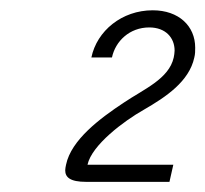

<svg xmlns="http://www.w3.org/2000/svg" viewBox="-20 -770 399 373"><path d="M317.5 -658.3C308.3 -616.7 259.2 -596.7 220.8 -570.8C174.2 -540 118.3 -498.3 108.3 -450C107.5 -445.8 106.7 -442.5 106.7 -439.2C106.7 -425.8 115.8 -416.7 147.5 -416.7H309.2L316.7 -450H150C158.3 -488.3 220.8 -535 259.2 -556.7C302.5 -581.7 347.5 -611.7 357.5 -658.3C359.2 -665 359.2 -670.8 359.2 -677.5C359.2 -719.2 327.5 -750 276.7 -750C216.7 -750 168.3 -710 157.5 -658.3H197.5C204.2 -690 231.7 -716.7 270 -716.7C301.7 -716.7 319.2 -696.7 319.2 -671.7C319.2 -667.5 318.3 -662.5 317.5 -658.3Z"/></svg>

Font: BoonHome
Style: Book Oblique
Weight: 400
Italic angle: -12°
Designer: Sungsit Sawaiwan
Foundry: Sungsit Sawaiwan
Version: Version 0.2